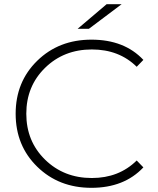

<svg xmlns="http://www.w3.org/2000/svg" viewBox="-20 -895 756 920"><path d="M352 -757 491 -875H563L406 -757ZM418 5Q262 5 158.5 -96Q55 -197 55 -350Q55 -503 158.5 -604Q262 -705 418 -705Q576 -705 667 -608L635 -575Q551 -658 420 -658Q286 -658 196 -570Q106 -482 106 -350Q106 -218 196 -130Q286 -42 420 -42Q550 -42 635 -126L667 -93Q575 5 418 5Z"/></svg>

Font: mBank Light
Style: Regular
Weight: 300
Designer: Julieta Ulanovsky
Foundry: Julieta Ulanovsky
Version: Version 7.200;PS 007.200;hotconv 1.0.88;makeotf.lib2.5.64775